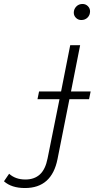

<svg xmlns="http://www.w3.org/2000/svg" viewBox="-182 -750 488 968"><path d="M-56 198Q-124 198 -162 164L-136 126Q-104 155 -54 155Q-9 155 19 129.5Q47 104 58 48L118 -250H7L15 -289H126L172 -522H222L176 -289H275L267 -250H168L108 52Q79 198 -56 198ZM228 -649Q212 -649 201 -660Q190 -671 190 -686Q190 -704 202.5 -717Q215 -730 234 -730Q250 -730 261 -719Q272 -708 272 -693Q272 -674 259.5 -661.5Q247 -649 228 -649Z"/></svg>

Font: Montserrat Light
Style: Italic
Weight: 300
Italic angle: -11.3°
Designer: Julieta Ulanovsky
Foundry: Julieta Ulanovsky
Version: Version 9.000; ttfautohint (v1.8.4.7-5d5b)